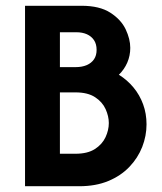

<svg xmlns="http://www.w3.org/2000/svg" viewBox="-20 -645 561 665"><path d="M66.7 0V-625H262.5Q325 -625 362.2 -601Q399.3 -577.1 415.3 -543.4Q431.2 -509.7 431.2 -479.2Q431.2 -452.1 420.8 -428.1Q410.4 -404.2 391.7 -386.1Q420.8 -368.1 442.4 -342Q463.9 -316 475.7 -283.7Q487.5 -251.4 487.5 -214.6Q487.5 -174.3 472.6 -136.1Q457.6 -97.9 428.1 -67Q398.6 -36.1 355.2 -18.1Q311.8 0 254.2 0ZM187.5 -112.5H241.7Q283.3 -112.5 308.7 -128.8Q334 -145.1 345.5 -169.8Q356.9 -194.4 356.9 -218.8Q356.9 -242.4 345.8 -267Q334.7 -291.7 309.4 -308.3Q284 -325 241.7 -325H187.5ZM187.5 -412.5H241.7Q263.9 -412.5 280.2 -419.4Q296.5 -426.4 305.6 -439.6Q314.6 -452.8 314.6 -472.2Q314.6 -492.4 305.6 -505.9Q296.5 -519.4 280.9 -526.4Q265.3 -533.3 244.4 -533.3H187.5Z"/></svg>

Font: Afacad Flux
Style: Bold
Weight: 700
Designer: Kristian Moeller
Foundry: Dicotype
Version: Version 1.100